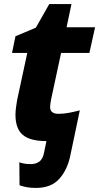

<svg xmlns="http://www.w3.org/2000/svg" viewBox="-20 -683 487 943"><path d="M156 240Q131 240 112 236.5Q93 233 76 227L75 114Q98 123 131 123Q157 123 174 110Q191 97 197 64L208 10Q128 10 92 -20.5Q56 -51 56 -119Q56 -135 58.5 -154.5Q61 -174 64 -191L114 -423H39L56 -505L156 -547L222 -663H331L307 -549H447L419 -423H280L231 -195Q229 -185 227.5 -174.5Q226 -164 226 -158Q226 -124 267 -124Q293 -124 319 -129Q345 -134 372 -141L326 78Q312 149 272 194.5Q232 240 156 240Z"/></svg>

Font: Noto Sans ExtraBold
Style: Italic
Weight: 800
Italic angle: -12°
Designer: Monotype Design Team
Foundry: Monotype Imaging Inc.
Version: Version 2.013; ttfautohint (v1.8.4.7-5d5b)